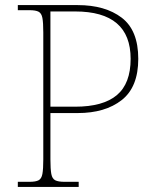

<svg xmlns="http://www.w3.org/2000/svg" viewBox="-20 -734 603 754"><path d="M50 0V-20H96Q120 -20 131.5 -26Q143 -32 146.5 -51Q150 -70 150 -108V-606Q150 -645 146.5 -663.5Q143 -682 131.5 -688Q120 -694 96 -694H50V-714H285Q393 -714 458 -664.5Q523 -615 523 -503Q523 -392 458 -341Q393 -290 285 -290H178V-108Q178 -70 181.5 -51Q185 -32 197 -26Q209 -20 233 -20H289V0ZM178 -315H275Q385 -315 439 -360.5Q493 -406 493 -503Q493 -689 275 -689H178Z"/></svg>

Font: Noto Serif Thin
Style: Regular
Weight: 100
Designer: Monotype Design Team
Foundry: Monotype Imaging Inc.
Version: Version 2.015